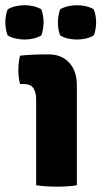

<svg xmlns="http://www.w3.org/2000/svg" viewBox="-56 -712 389 738"><path d="M239.5 0Q223 3 202.5 4.2Q182 5.5 161.5 5.5Q142 5.5 121.2 4.2Q100.5 3 83 0V-331Q83 -356 72.8 -372.5Q62.5 -389 36 -389H21Q14.5 -414.5 14.5 -442Q14.5 -455 16 -469.8Q17.5 -484.5 21 -498Q44 -500.5 68.2 -501.8Q92.5 -503 109 -503H130.5Q181 -503 210.2 -470.8Q239.5 -438.5 239.5 -383.5ZM-35.5 -626Q-35.5 -636 -33.5 -650Q-31.5 -664 -26.5 -676Q-13.5 -684 4 -688Q21.5 -692 38 -692Q55 -692 72.5 -688Q90 -684 103 -676Q107.5 -664 109.5 -650Q111.5 -636 111.5 -626Q111.5 -616 109.5 -601.8Q107.5 -587.5 103 -576Q90 -568 72.5 -564Q55 -560 38 -560Q21.5 -560 4 -564Q-13.5 -568 -26.5 -576Q-31.5 -587.5 -33.5 -601.8Q-35.5 -616 -35.5 -626ZM166.5 -626Q166.5 -636 168.5 -650Q170.5 -664 175 -676Q188 -684 205.5 -688Q223 -692 240 -692Q256.5 -692 274.2 -688Q292 -684 304.5 -676Q309.5 -664 311.5 -650Q313.5 -636 313.5 -626Q313.5 -616 311.5 -601.8Q309.5 -587.5 304.5 -576Q292 -568 274.2 -564Q256.5 -560 240 -560Q223 -560 205.5 -564Q188 -568 175 -576Q170.5 -587.5 168.5 -601.8Q166.5 -616 166.5 -626Z"/></svg>

Font: Signika Light
Style: Bold
Weight: 700
Version: Version 2.003;gftools[0.9.32]